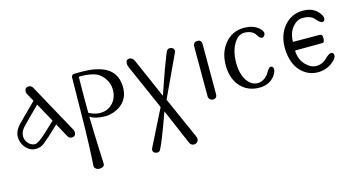

<svg xmlns="http://www.w3.org/2000/svg" viewBox="-76 -766 2547 1361"><g transform="rotate(-15 1197.0 -85.5)"><path d="M211 -409C204 -422 194 -428 181 -428C161 -428 151 -417 151 -396C151 -390 153 -384 156 -379L188 -321C107 -241 61 -195 50 -183C26 -157 14 -129 14 -99C14 -88 16 -76 20 -64C31 -28 63 5 99 12C106 13 113 13 120 13C139 13 158 7 175 -5C179 -8 196 -22 226 -48L300 -117L354 -18C361 -5 371 1 384 1C403 1 413 -9 413 -30C413 -36 412 -42 409 -48ZM202 -75C163 -39 136 -21 119 -21C83 -21 51 -59 51 -95C51 -118 60 -139 77 -158C87 -169 130 -213 206 -288L282 -150Z M826 -248C826 -341 777 -399 680 -420C651 -429 597 -433 518 -431C503 -431 495 -423 495 -408L491 -102L490 -33C488 66 484 157 479 238C479 254 500 266 515 266C541 264 554 255 553 238C546 73 542 -43 541 -110C567 -92 605 -83 654 -83C665 -83 676 -84 685 -86C720 -93 749 -107 772 -126C808 -156 826 -197 826 -248ZM752 -252C752 -172 699 -118 630 -115C599 -114 570 -122 541 -138C540 -196 541 -284 542 -402C579 -404 615 -400 650 -391C678 -384 702 -367 722 -340C742 -313 752 -284 752 -252Z M1245 -392C1254 -411 1243 -431 1215 -431C1208 -431 1202 -428 1197 -423C1190 -414 1173 -371 1144 -292C1124 -234 1104 -176 1083 -118L957 -406C949 -425 937 -434 921 -434C904 -434 895 -424 895 -403C895 -395 897 -387 900 -379L1047 -45L913 222C904 241 915 261 943 261C950 261 956 258 961 253C978 225 1013 138 1065 -8L1175 249C1182 265 1192 273 1207 273C1212 273 1216 272 1219 271C1234 264 1241 255 1241 242C1241 235 1239 226 1234 216L1101 -84L1245 -392Z M1450 -397C1450 -419 1440 -430 1421 -430C1399 -430 1388 -419 1388 -397V-32C1388 -15 1402 0 1419 0C1440 0 1450 -11 1450 -32Z M1871 -333C1882 -333 1893 -348 1893 -360C1893 -368 1889 -377 1882 -386C1854 -420 1811 -436 1752 -434C1699 -432 1656 -410 1621 -368C1586 -326 1569 -273 1569 -208C1570 -142 1588 -90 1625 -51C1659 -15 1703 3 1756 4C1813 5 1854 -16 1881 -59C1889 -72 1893 -85 1893 -96C1893 -109 1887 -117 1876 -119C1866 -121 1854 -108 1839 -81C1833 -70 1823 -59 1810 -49C1793 -36 1775 -30 1757 -30C1694 -30 1645 -100 1645 -208C1645 -263 1656 -309 1677 -345C1698 -382 1724 -400 1755 -400C1795 -400 1823 -386 1840 -357C1849 -341 1860 -333 1871 -333Z M2309 -330C2323 -330 2330 -338 2330 -354C2330 -365 2323 -380 2308 -398C2279 -432 2236 -447 2180 -443C2131 -439 2089 -417 2056 -377C2020 -333 2003 -277 2006 -208C2009 -141 2028 -88 2064 -49C2100 -11 2144 7 2195 6C2239 4 2276 -11 2306 -38C2323 -54 2332 -68 2332 -80C2332 -95 2325 -102 2312 -102C2301 -102 2286 -92 2266 -72C2246 -52 2222 -41 2194 -40C2165 -39 2138 -52 2113 -77C2086 -105 2072 -141 2071 -185L2272 -186C2283 -186 2288 -197 2288 -218C2289 -237 2282 -247 2269 -247L2072 -248C2073 -291 2084 -326 2107 -354C2128 -380 2152 -393 2180 -394C2217 -395 2245 -386 2264 -366C2285 -342 2300 -330 2309 -330Z"/></g></svg>

Font: GFS Decker
Style: Normal
Weight: 400
Foundry: George D. Matthiopoulos
Version: Version 1.000